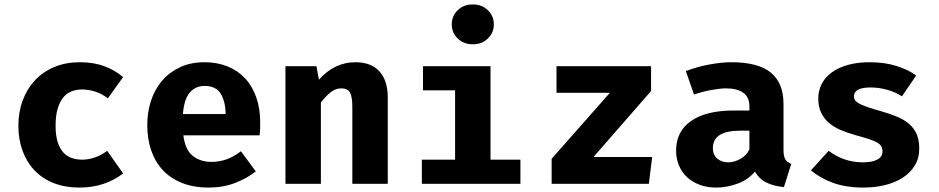

<svg xmlns="http://www.w3.org/2000/svg" viewBox="-20 -830 4240 867"><path d="M351 -109Q378 -109 407 -118.5Q436 -128 464 -149L536 -47Q498 -17 448 0Q398 17 339 17Q274 17 223 -3Q172 -23 136.5 -60Q101 -97 82 -148.5Q63 -200 63 -262Q63 -324 82.5 -376.5Q102 -429 138 -467.5Q174 -506 225.5 -527.5Q277 -549 341 -549Q402 -549 450 -531.5Q498 -514 536 -482L467 -386Q440 -407 409.5 -416.5Q379 -426 351 -426Q324 -426 302 -417Q280 -408 264.5 -388.5Q249 -369 240 -338Q231 -307 231 -262Q231 -218 240.5 -188.5Q250 -159 266 -141.5Q282 -124 304 -116.5Q326 -109 351 -109Z M808 -219Q816 -154 850 -126.5Q884 -99 935 -99Q969 -99 1001.5 -110Q1034 -121 1068 -147L1135 -56Q1096 -25 1042 -4Q988 17 923 17Q854 17 801.5 -4Q749 -25 714.5 -62.5Q680 -100 662.5 -151.5Q645 -203 645 -265Q645 -324 662 -375.5Q679 -427 712 -465.5Q745 -504 793 -526.5Q841 -549 903 -549Q960 -549 1006.5 -530.5Q1053 -512 1086 -477Q1119 -442 1137 -391Q1155 -340 1155 -276Q1155 -262 1154.5 -246.5Q1154 -231 1152 -219ZM904 -442Q862 -442 836.5 -411.5Q811 -381 806 -315H999Q998 -372 976.5 -407Q955 -442 904 -442Z M1269 0V-531H1409L1420 -470Q1490 -549 1585 -549Q1656 -549 1693.5 -507.5Q1731 -466 1731 -390V0H1571V-345Q1571 -393 1560.5 -412Q1550 -431 1521 -431Q1496 -431 1474 -414Q1452 -397 1429 -367V0Z M2330 0H1885V-109H2035V-422H1890V-531H2195V-109H2330ZM2115 -630Q2074 -630 2047 -656Q2020 -682 2020 -720Q2020 -758 2047 -784Q2074 -810 2115 -810Q2156 -810 2183 -784Q2210 -758 2210 -720Q2210 -682 2183 -656Q2156 -630 2115 -630Z M2660 -121H2925L2910 0H2471V-113L2734 -411H2493V-531H2920V-419Z M3518 -154Q3518 -124 3526 -110.5Q3534 -97 3553 -90L3520 15Q3472 10 3440 -6Q3408 -22 3389 -55Q3358 -18 3310 -0.5Q3262 17 3214 17Q3173 17 3139.5 4.5Q3106 -8 3082.5 -30Q3059 -52 3046 -82.5Q3033 -113 3033 -150Q3033 -237 3101 -284Q3169 -331 3293 -331H3364V-350Q3364 -391 3336.5 -411Q3309 -431 3258 -431Q3234 -431 3194 -424Q3154 -417 3114 -403L3077 -509Q3129 -529 3184.5 -539Q3240 -549 3282 -549Q3404 -549 3461 -502Q3518 -455 3518 -361ZM3269 -97Q3295 -97 3322.5 -112Q3350 -127 3364 -155V-240H3326Q3260 -240 3229.5 -220Q3199 -200 3199 -161Q3199 -131 3218.5 -114Q3238 -97 3269 -97Z M3878 -97Q3917 -97 3941 -109Q3965 -121 3965 -146Q3965 -159 3960 -168.5Q3955 -178 3941.5 -186Q3928 -194 3903.5 -202Q3879 -210 3839 -221Q3803 -231 3772.5 -244.5Q3742 -258 3720.5 -277.5Q3699 -297 3687 -323.5Q3675 -350 3675 -385Q3675 -420 3690 -450Q3705 -480 3734.5 -502Q3764 -524 3807.5 -536.5Q3851 -549 3908 -549Q3976 -549 4030 -531.5Q4084 -514 4117 -489L4053 -395Q4024 -414 3986.5 -424.5Q3949 -435 3911 -435Q3836 -435 3836 -395Q3836 -385 3841 -377.5Q3846 -370 3859.5 -362.5Q3873 -355 3897.5 -346.5Q3922 -338 3961 -327Q4000 -316 4031 -303Q4062 -290 4084.5 -271Q4107 -252 4119 -225Q4131 -198 4131 -159Q4131 -115 4110.5 -82Q4090 -49 4055.5 -27Q4021 -5 3975.5 6Q3930 17 3879 17Q3801 17 3742.5 -4Q3684 -25 3642 -61L3722 -149Q3753 -125 3792 -111Q3831 -97 3878 -97Z"/></svg>

Font: Qzxlaeiskcpccdgjqmyffctclhy
Style: Regular
Weight: 700
Monospace: yes
Designer: Carrois Corporate & Edenspiekermann
Foundry: Carrois Corporate GbR & Edenspiekermann AG
Version: Version 2.001